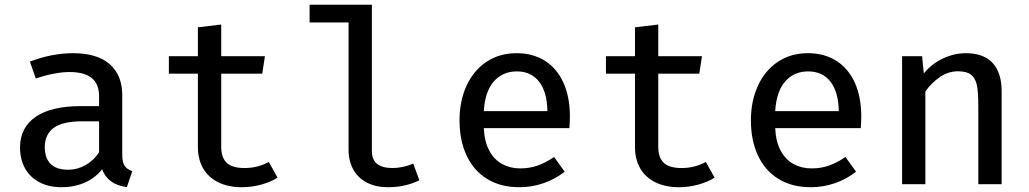

<svg xmlns="http://www.w3.org/2000/svg" viewBox="-20 -778 4348 811"><path d="M496.4 -124.1Q496.4 -92.8 506.4 -77.7Q516.4 -62.6 539 -55.4L515.9 12.3Q435.4 2.1 411.3 -63.1Q382.6 -26.2 338.2 -6.7Q293.8 12.8 240.5 12.8Q186.7 12.8 146.9 -7.9Q107.2 -28.7 85.9 -66.7Q64.6 -104.6 64.6 -154.9Q64.6 -239 130.5 -284.4Q196.4 -329.7 320 -329.7H398.5V-370.8Q398.5 -424.6 366.4 -449.2Q334.4 -473.8 273.3 -473.8Q244.6 -473.8 207.7 -466.9Q170.8 -460 131.3 -446.2L106.2 -517.9Q200 -553.3 288.2 -553.3Q390.8 -553.3 443.6 -506.7Q496.4 -460 496.4 -375.9ZM398.5 -134.9V-265.6H326.7Q244.1 -265.6 206.7 -237.7Q169.2 -209.7 169.2 -157.4Q169.2 -109.7 194.1 -85.4Q219 -61 268.2 -61Q306.2 -61 341 -80.5Q375.9 -100 398.5 -134.9Z M1152.3 -27.7Q1123.6 -9.2 1083.1 1.8Q1042.6 12.8 1002.1 12.8Q943.1 12.8 901 -8.5Q859 -29.7 837.4 -67.9Q815.9 -106.2 815.9 -156.9V-466.7H693.3V-540.5H815.9V-662.6L914.4 -674.4V-540.5H1099L1087.7 -466.7H914.4V-157.9Q914.4 -112.3 937.7 -90.3Q961 -68.2 1013.3 -68.2Q1067.7 -68.2 1115.4 -93.8Z M1550.8 -139.5Q1550.8 -102.6 1573.6 -85.4Q1596.4 -68.2 1636.9 -68.2Q1679.5 -68.2 1725.6 -86.7L1751.3 -16.4Q1726.2 -3.6 1692.3 4.6Q1658.5 12.8 1618.5 12.8Q1567.7 12.8 1530.3 -6.4Q1492.8 -25.6 1472.6 -61.5Q1452.3 -97.4 1452.3 -146.7V-683.1H1287.7V-757.9H1550.8Z M2023.6 -236.9Q2026.2 -179.5 2046.9 -141.3Q2067.7 -103.1 2101.5 -84.9Q2135.4 -66.7 2177.4 -66.7Q2216.9 -66.7 2250.5 -78.5Q2284.1 -90.3 2320.5 -114.9L2365.1 -52.8Q2326.7 -22.1 2276.9 -4.6Q2227.2 12.8 2174.4 12.8Q2094.4 12.8 2037.4 -22.3Q1980.5 -57.4 1950.8 -121.3Q1921 -185.1 1921 -269.7Q1921 -351.3 1950.5 -415.6Q1980 -480 2034.6 -516.7Q2089.2 -553.3 2162.1 -553.3Q2231.3 -553.3 2282.1 -521Q2332.8 -488.7 2360 -428.5Q2387.2 -368.2 2387.2 -286.2Q2387.2 -262.6 2385.1 -236.9ZM2023.6 -308.7H2292.3Q2290.8 -390.3 2256.9 -433.3Q2223.1 -476.4 2163.1 -476.4Q2103.1 -476.4 2065.9 -434.1Q2028.7 -391.8 2023.6 -308.7Z M2998.5 -27.7Q2969.7 -9.2 2929.2 1.8Q2888.7 12.8 2848.2 12.8Q2789.2 12.8 2747.2 -8.5Q2705.1 -29.7 2683.6 -67.9Q2662.1 -106.2 2662.1 -156.9V-466.7H2539.5V-540.5H2662.1V-662.6L2760.5 -674.4V-540.5H2945.1L2933.8 -466.7H2760.5V-157.9Q2760.5 -112.3 2783.8 -90.3Q2807.2 -68.2 2859.5 -68.2Q2913.8 -68.2 2961.5 -93.8Z M3254.4 -236.9Q3256.9 -179.5 3277.7 -141.3Q3298.5 -103.1 3332.3 -84.9Q3366.2 -66.7 3408.2 -66.7Q3447.7 -66.7 3481.3 -78.5Q3514.9 -90.3 3551.3 -114.9L3595.9 -52.8Q3557.4 -22.1 3507.7 -4.6Q3457.9 12.8 3405.1 12.8Q3325.1 12.8 3268.2 -22.3Q3211.3 -57.4 3181.5 -121.3Q3151.8 -185.1 3151.8 -269.7Q3151.8 -351.3 3181.3 -415.6Q3210.8 -480 3265.4 -516.7Q3320 -553.3 3392.8 -553.3Q3462.1 -553.3 3512.8 -521Q3563.6 -488.7 3590.8 -428.5Q3617.9 -368.2 3617.9 -286.2Q3617.9 -262.6 3615.9 -236.9ZM3254.4 -308.7H3523.1Q3521.5 -390.3 3487.7 -433.3Q3453.8 -476.4 3393.8 -476.4Q3333.8 -476.4 3296.7 -434.1Q3259.5 -391.8 3254.4 -308.7Z M3790.3 0V-540.5H3874.9L3882.1 -467.7Q3914.9 -508.2 3962.6 -530.8Q4010.3 -553.3 4059 -553.3Q4135.4 -553.3 4173.1 -511.8Q4210.8 -470.3 4210.8 -393.3V0H4112.3V-332.8Q4112.3 -388.7 4106.2 -418.5Q4100 -448.2 4081.5 -462.6Q4063.1 -476.9 4026.2 -476.9Q3985.6 -476.9 3949.5 -452.1Q3913.3 -427.2 3888.7 -391.3V0Z"/></svg>

Font: Fira Code Fixed Retina
Style: Regular
Weight: 450
Monospace: yes
Designer: Carrois Corporate, Edenspiekermann AG, Nikita Prokopov
Foundry: Carrois Corporate, Edenspiekermann AG, Nikita Prokopov
Version: Version 5.002